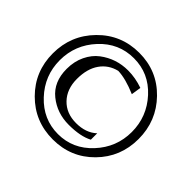

<svg xmlns="http://www.w3.org/2000/svg" viewBox="-161 -873 1083 1083"><g transform="rotate(45 380.0 -331.5)"><path d="M38 -330Q38 -474 137.5 -575.5Q237 -677 381 -677Q525 -677 623.5 -575.5Q722 -474 722 -330Q722 -186 623.5 -86Q525 14 381 14Q237 14 137.5 -86Q38 -186 38 -330ZM667 -331Q667 -453 584 -543.5Q501 -634 381 -634Q261 -634 177 -543.5Q93 -453 93 -330.5Q93 -208 177.5 -118Q262 -28 380.5 -28Q499 -28 583 -118.5Q667 -209 667 -331ZM534 -137Q480 -108 386.5 -108Q293 -108 224 -163.5Q155 -219 155 -323Q155 -383 178 -430.5Q201 -478 238 -506Q312 -562 407 -562Q465 -562 525 -541L516 -482Q430 -519 369 -521Q307 -506 271.5 -455.5Q236 -405 236 -324Q236 -243 283.5 -193.5Q331 -144 409 -144Q487 -144 534 -188Z"/></g></svg>

Font: Belleza
Style: Regular
Weight: 400
Designer: Eduardo Rodriguez Tunni
Foundry: Eduardo Rodriguez Tunni
Version: Version 1.001